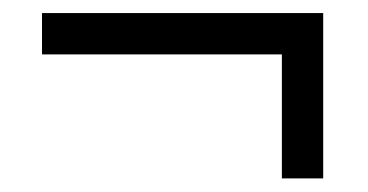

<svg xmlns="http://www.w3.org/2000/svg" viewBox="-20 -356 552 288"><path d="M464.8 -336.4V-88.4H402.8V-274.4H43V-336.4Z"/></svg>

Font: Kurinto Book Core
Style: Regular
Weight: 400
Designer: Kurinto was developed by Clint Goss from a range of fonts that are compatible with the SIL Open Font License Version 1.1
Foundry: Clinton F. Goss
Version: Version 2.196; July 25, 2020